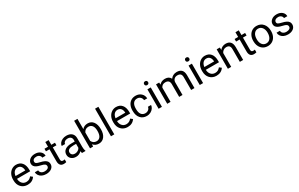

<svg xmlns="http://www.w3.org/2000/svg" viewBox="293 -2631 7033 4522"><g transform="rotate(-30 3809.5 -370.0)"><path d="M287.6 9.8Q180.2 9.8 112.8 -60.8Q45.4 -131.3 45.4 -249.5V-266.1Q45.4 -344.7 75.4 -406.5Q105.5 -468.3 159.4 -503.2Q213.4 -538.1 276.4 -538.1Q379.4 -538.1 436.5 -470.2Q493.7 -402.3 493.7 -275.9V-238.3H135.7Q137.7 -160.2 181.4 -112.1Q225.1 -64 292.5 -64Q340.3 -64 373.5 -83.5Q406.7 -103 431.6 -135.3L486.8 -92.3Q420.4 9.8 287.6 9.8ZM276.4 -463.9Q221.7 -463.9 184.6 -424.1Q147.5 -384.3 138.7 -312.5H403.3V-319.3Q399.4 -388.2 366.2 -426Q333 -463.9 276.4 -463.9Z M905.8 -140.1Q905.8 -176.8 878.2 -197Q850.6 -217.3 782 -231.9Q713.4 -246.6 673.1 -267.1Q632.8 -287.6 613.5 -315.9Q594.2 -344.2 594.2 -383.3Q594.2 -448.2 649.2 -493.2Q704.1 -538.1 789.6 -538.1Q879.4 -538.1 935.3 -491.7Q991.2 -445.3 991.2 -373H900.4Q900.4 -410.2 868.9 -437Q837.4 -463.9 789.6 -463.9Q740.2 -463.9 712.4 -442.4Q684.6 -420.9 684.6 -386.2Q684.6 -353.5 710.4 -336.9Q736.3 -320.3 804 -305.2Q871.6 -290 913.6 -269Q955.6 -248 975.8 -218.5Q996.1 -189 996.1 -146.5Q996.1 -75.7 939.5 -33Q882.8 9.8 792.5 9.8Q729 9.8 680.2 -12.7Q631.3 -35.2 603.8 -75.4Q576.2 -115.7 576.2 -162.6H666.5Q668.9 -117.2 702.9 -90.6Q736.8 -64 792.5 -64Q843.8 -64 874.8 -84.7Q905.8 -105.5 905.8 -140.1Z M1236.3 -656.2V-528.3H1335V-458.5H1236.3V-130.9Q1236.3 -99.1 1249.5 -83.3Q1262.7 -67.4 1294.4 -67.4Q1310.1 -67.4 1337.4 -73.2V0Q1301.8 9.8 1268.1 9.8Q1207.5 9.8 1176.8 -26.9Q1146 -63.5 1146 -130.9V-458.5H1049.8V-528.3H1146V-656.2Z M1766.6 0Q1758.8 -15.6 1753.9 -55.7Q1690.9 9.8 1603.5 9.8Q1525.4 9.8 1475.3 -34.4Q1425.3 -78.6 1425.3 -146.5Q1425.3 -229 1488 -274.7Q1550.8 -320.3 1664.6 -320.3H1752.4V-361.8Q1752.4 -409.2 1724.1 -437.3Q1695.8 -465.3 1640.6 -465.3Q1592.3 -465.3 1559.6 -440.9Q1526.9 -416.5 1526.9 -381.8H1436Q1436 -421.4 1464.1 -458.3Q1492.2 -495.1 1540.3 -516.6Q1588.4 -538.1 1646 -538.1Q1737.3 -538.1 1789.1 -492.4Q1840.8 -446.8 1842.8 -366.7V-123.5Q1842.8 -50.8 1861.3 -7.8V0ZM1616.7 -68.8Q1659.2 -68.8 1697.3 -90.8Q1735.4 -112.8 1752.4 -147.9V-256.3H1681.6Q1515.6 -256.3 1515.6 -159.2Q1515.6 -116.7 1543.9 -92.8Q1572.3 -68.8 1616.7 -68.8Z M2431.6 -258.3Q2431.6 -137.2 2376 -63.7Q2320.3 9.8 2226.6 9.8Q2126.5 9.8 2071.8 -61L2067.4 0H1984.4V-750H2074.7V-470.2Q2129.4 -538.1 2225.6 -538.1Q2321.8 -538.1 2376.7 -465.3Q2431.6 -392.6 2431.6 -266.1ZM2341.3 -268.6Q2341.3 -360.8 2305.7 -411.1Q2270 -461.4 2203.1 -461.4Q2113.8 -461.4 2074.7 -378.4V-149.9Q2116.2 -66.9 2204.1 -66.9Q2269 -66.9 2305.2 -117.2Q2341.3 -167.5 2341.3 -268.6Z M2643.6 0H2553.2V-750H2643.6Z M3007.3 9.8Q2899.9 9.8 2832.5 -60.8Q2765.1 -131.3 2765.1 -249.5V-266.1Q2765.1 -344.7 2795.2 -406.5Q2825.2 -468.3 2879.2 -503.2Q2933.1 -538.1 2996.1 -538.1Q3099.1 -538.1 3156.2 -470.2Q3213.4 -402.3 3213.4 -275.9V-238.3H2855.5Q2857.4 -160.2 2901.1 -112.1Q2944.8 -64 3012.2 -64Q3060.1 -64 3093.3 -83.5Q3126.5 -103 3151.4 -135.3L3206.5 -92.3Q3140.1 9.8 3007.3 9.8ZM2996.1 -463.9Q2941.4 -463.9 2904.3 -424.1Q2867.2 -384.3 2858.4 -312.5H3123V-319.3Q3119.1 -388.2 3085.9 -426Q3052.7 -463.9 2996.1 -463.9Z M3529.8 -64Q3578.1 -64 3614.3 -93.3Q3650.4 -122.6 3654.3 -166.5H3739.7Q3737.3 -121.1 3708.5 -80.1Q3679.7 -39.1 3631.6 -14.6Q3583.5 9.8 3529.8 9.8Q3421.9 9.8 3358.2 -62.3Q3294.4 -134.3 3294.4 -259.3V-274.4Q3294.4 -351.6 3322.8 -411.6Q3351.1 -471.7 3404.1 -504.9Q3457 -538.1 3529.3 -538.1Q3618.2 -538.1 3677 -484.9Q3735.8 -431.6 3739.7 -346.7H3654.3Q3650.4 -397.9 3615.5 -430.9Q3580.6 -463.9 3529.3 -463.9Q3460.4 -463.9 3422.6 -414.3Q3384.8 -364.7 3384.8 -271V-253.9Q3384.8 -162.6 3422.4 -113.3Q3460 -64 3529.8 -64Z M3939.5 0H3849.1V-528.3H3939.5ZM3841.8 -668.5Q3841.8 -690.4 3855.2 -705.6Q3868.7 -720.7 3895 -720.7Q3921.4 -720.7 3935.1 -705.6Q3948.7 -690.4 3948.7 -668.5Q3948.7 -646.5 3935.1 -631.8Q3921.4 -617.2 3895 -617.2Q3868.7 -617.2 3855.2 -631.8Q3841.8 -646.5 3841.8 -668.5Z M4168.9 -528.3 4171.4 -469.7Q4229.5 -538.1 4328.1 -538.1Q4439 -538.1 4479 -453.1Q4505.4 -491.2 4547.6 -514.6Q4589.8 -538.1 4647.5 -538.1Q4821.3 -538.1 4824.2 -354V0H4733.9V-348.6Q4733.9 -405.3 4708 -433.3Q4682.1 -461.4 4621.1 -461.4Q4570.8 -461.4 4537.6 -431.4Q4504.4 -401.4 4499 -350.6V0H4408.2V-346.2Q4408.2 -461.4 4295.4 -461.4Q4206.5 -461.4 4173.8 -385.7V0H4083.5V-528.3Z M5058.6 0H4968.3V-528.3H5058.6ZM4960.9 -668.5Q4960.9 -690.4 4974.4 -705.6Q4987.8 -720.7 5014.2 -720.7Q5040.5 -720.7 5054.2 -705.6Q5067.9 -690.4 5067.9 -668.5Q5067.9 -646.5 5054.2 -631.8Q5040.5 -617.2 5014.2 -617.2Q4987.8 -617.2 4974.4 -631.8Q4960.9 -646.5 4960.9 -668.5Z M5422.4 9.8Q5314.9 9.8 5247.6 -60.8Q5180.2 -131.3 5180.2 -249.5V-266.1Q5180.2 -344.7 5210.2 -406.5Q5240.2 -468.3 5294.2 -503.2Q5348.1 -538.1 5411.1 -538.1Q5514.2 -538.1 5571.3 -470.2Q5628.4 -402.3 5628.4 -275.9V-238.3H5270.5Q5272.5 -160.2 5316.2 -112.1Q5359.9 -64 5427.2 -64Q5475.1 -64 5508.3 -83.5Q5541.5 -103 5566.4 -135.3L5621.6 -92.3Q5555.2 9.8 5422.4 9.8ZM5411.1 -463.9Q5356.4 -463.9 5319.3 -424.1Q5282.2 -384.3 5273.4 -312.5H5538.1V-319.3Q5534.2 -388.2 5501 -426Q5467.8 -463.9 5411.1 -463.9Z M5818.4 -528.3 5821.3 -461.9Q5881.8 -538.1 5979.5 -538.1Q6147 -538.1 6148.4 -349.1V0H6058.1V-349.6Q6057.6 -406.7 6032 -434.1Q6006.3 -461.4 5952.1 -461.4Q5908.2 -461.4 5875 -438Q5841.8 -414.6 5823.2 -376.5V0H5732.9V-528.3Z M6407.2 -656.2V-528.3H6505.9V-458.5H6407.2V-130.9Q6407.2 -99.1 6420.4 -83.3Q6433.6 -67.4 6465.3 -67.4Q6481 -67.4 6508.3 -73.2V0Q6472.7 9.8 6439 9.8Q6378.4 9.8 6347.7 -26.9Q6316.9 -63.5 6316.9 -130.9V-458.5H6220.7V-528.3H6316.9V-656.2Z M6577.6 -269Q6577.6 -346.7 6608.2 -408.7Q6638.7 -470.7 6693.1 -504.4Q6747.6 -538.1 6817.4 -538.1Q6925.3 -538.1 6991.9 -463.4Q7058.6 -388.7 7058.6 -264.6V-258.3Q7058.6 -181.2 7029.1 -119.9Q6999.5 -58.6 6944.6 -24.4Q6889.6 9.8 6818.4 9.8Q6710.9 9.8 6644.3 -64.9Q6577.6 -139.6 6577.6 -262.7ZM6668.5 -258.3Q6668.5 -170.4 6709.2 -117.2Q6750 -64 6818.4 -64Q6887.2 -64 6927.7 -117.9Q6968.3 -171.9 6968.3 -269Q6968.3 -356 6927 -409.9Q6885.7 -463.9 6817.4 -463.9Q6750.5 -463.9 6709.5 -410.6Q6668.5 -357.4 6668.5 -258.3Z M7479.5 -140.1Q7479.5 -176.8 7451.9 -197Q7424.3 -217.3 7355.7 -231.9Q7287.1 -246.6 7246.8 -267.1Q7206.5 -287.6 7187.3 -315.9Q7168 -344.2 7168 -383.3Q7168 -448.2 7222.9 -493.2Q7277.8 -538.1 7363.3 -538.1Q7453.1 -538.1 7509 -491.7Q7564.9 -445.3 7564.9 -373H7474.1Q7474.1 -410.2 7442.6 -437Q7411.1 -463.9 7363.3 -463.9Q7314 -463.9 7286.1 -442.4Q7258.3 -420.9 7258.3 -386.2Q7258.3 -353.5 7284.2 -336.9Q7310.1 -320.3 7377.7 -305.2Q7445.3 -290 7487.3 -269Q7529.3 -248 7549.6 -218.5Q7569.8 -189 7569.8 -146.5Q7569.8 -75.7 7513.2 -33Q7456.5 9.8 7366.2 9.8Q7302.7 9.8 7253.9 -12.7Q7205.1 -35.2 7177.5 -75.4Q7149.9 -115.7 7149.9 -162.6H7240.2Q7242.7 -117.2 7276.6 -90.6Q7310.5 -64 7366.2 -64Q7417.5 -64 7448.5 -84.7Q7479.5 -105.5 7479.5 -140.1Z"/></g></svg>

Font: Roboto-ThirdPerson-AD3FC
Style: ThirdPerson-AD3FC
Weight: 400
Designer: Google
Version: Version 2.137; 2017